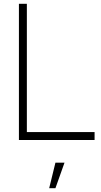

<svg xmlns="http://www.w3.org/2000/svg" viewBox="-20 -740 535 1015"><path d="M273 120 240 255H273L321 120ZM80 0V-720H122V-42H480V0Z"/></svg>

Font: Hauora
Style: Regular
Weight: 400
Designer: Wayne Shih
Foundry: WCYS
Version: Version 1.001